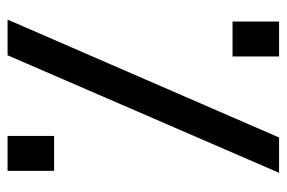

<svg xmlns="http://www.w3.org/2000/svg" viewBox="-142 -598 740 495"><g transform="rotate(90 227.5 -350.0)"><path d="M30 0 334 -700H425L122 0ZM330 0V-120H420V0ZM35 -580V-700H125V-580Z"/></g></svg>

Font: Tektur SemiCondensed
Style: Regular
Weight: 400
Width: 4
Designer: Adam Jagosz
Foundry: Adam Jagosz
Version: Version 1.005;gftools[0.9.30]